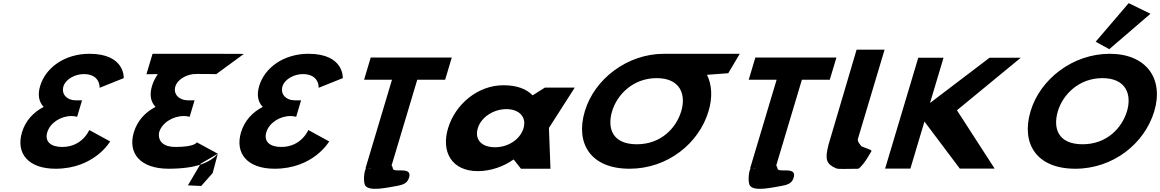

<svg xmlns="http://www.w3.org/2000/svg" viewBox="-20 -1067 7335 1214"><path d="M609.8 -511.8C609.8 -511.8 616.2 -598.5 509.3 -598.5C454.8 -598.5 394.7 -566.2 381.2 -521.2C366 -470.2 405.2 -432.8 456.6 -432.8H498.8L467.5 -328.2C467.5 -328.2 452.6 -333.3 432 -333.3C364.1 -333.3 296.9 -290.8 278.8 -230.5C261 -171 302.6 -137.8 373.5 -137.8C501.1 -137.8 544.4 -244.9 544.4 -244.9L676.5 -172.7C676.5 -172.7 577.3 -0.1 331.3 -0.1C159.8 -0.1 78.9 -96.2 119 -230.5C141.2 -304.4 192 -358 256.3 -391.1C227 -420.9 216.4 -465.1 233.7 -522.9C269.3 -641.9 391.6 -726.9 545.6 -726.9C772.6 -726.9 762.3 -573 762.3 -573Z M1347 -598C1347 -598 1329.8 -599.5 1220 -599.5L1219.7 -598.5L1202.7 -598.5C1151.9 -592.6 1101 -561.6 1088.9 -521.2C1073.6 -470.2 1114.2 -432.8 1167 -432.8H1210.3L1179 -328.2C1179 -328.2 1163.6 -333.3 1142.5 -333.3C1072.8 -333.3 1004.1 -290.8 986.1 -230.5C976 -171 1017.5 -137.8 1088.4 -137.8C1216 -137.8 1224.2 -167.3 1224.2 -167.3L1357.2 -95C1357.2 -95 1328 -53.1 1244.9 -25L1168.2 105L1252.2 108.9L1324.7 27.2L1357.2 -95L1248.9 -32L1244.9 -25C1200.3 -10.8 1133.8 -0.1 1046.2 -0.1C869 -0.1 786.1 -96.2 826.3 -230.5C848.4 -304.4 899.3 -358 963.6 -391.1C934.2 -420.9 923.6 -465.1 940.9 -522.9C949 -549.9 961.6 -575.2 977.7 -598.1L906 -598L944.6 -727L1256 -726.9C1486.3 -726.9 1521.8 -726 1521.8 -726Z M1994.8 -511.8C1994.8 -511.8 2001.2 -598.5 1894.3 -598.5C1839.8 -598.5 1779.7 -566.2 1766.2 -521.2C1751 -470.2 1790.2 -432.8 1841.6 -432.8H1883.8L1852.5 -328.2C1852.5 -328.2 1837.6 -333.3 1817 -333.3C1749.1 -333.3 1681.9 -290.8 1663.8 -230.5C1646 -171 1687.6 -137.8 1758.5 -137.8C1886.1 -137.8 1929.4 -244.9 1929.4 -244.9L2061.5 -172.7C2061.5 -172.7 1962.3 -0.1 1716.3 -0.1C1544.8 -0.1 1463.9 -96.2 1504 -230.5C1526.2 -304.4 1577 -358 1641.3 -391.1C1612 -420.9 1601.4 -465.1 1618.7 -522.9C1654.3 -641.9 1776.6 -726.9 1930.6 -726.9C2157.6 -726.9 2147.3 -573 2147.3 -573Z M2282.1 -562.9H2458.5L2290.7 -1.9L2294.6 -1.8C2282.5 9.2 2274.2 87 2290.7 108C2319.6 144.6 2428.9 119 2492.5 108C2524.3 102 2552.2 93.7 2563.9 63C2596.1 -21 2469.5 28.7 2464.5 0C2463 -9.2 2460.1 -16 2456.1 -20.9L2618.3 -562.9H2794.6L2836.6 -703.1H2324ZM2329.7 -1.1C2321 -0.1 2312.4 -0.1 2304 -1.6Z M2813 -256C2768.1 -106 2836.9 15 3001 15C3085.7 15 3167.5 -16 3226.1 -58H3228.5L3274.1 0H3460.6L3450.8 -258L3614.1 -513H3425.1L3347.5 -464C3309 -505 3246.9 -528 3163.4 -528C2999.3 -528 2857.8 -406 2813 -256ZM3001 -256C3022.2 -327 3101.3 -377 3182.3 -377C3262.2 -377 3311.4 -327 3290.1 -256C3269.2 -186 3193.7 -136 3110.3 -136C3023.1 -136 2980 -186 3001 -256Z M3850.4 -363.9C3881.6 -468.4 3982.6 -572.8 4131.5 -573L4131.5 -573L4131.9 -573H4132C4282.2 -573 4318.8 -468.5 4287.5 -363.9C4256.2 -259.4 4161.2 -154.8 4006.9 -154.8C3848.5 -154.8 3819.1 -259.4 3850.4 -363.9ZM4177.5 -727 4177.5 -726.9C3946.7 -726.6 3739.1 -568.6 3677.8 -363.9C3616.6 -159.1 3715.2 -0.1 3960.6 -0.1C4199.9 -0.1 4398.8 -159.1 4460 -363.9C4486.5 -452.3 4480.9 -531.9 4450.4 -594L4584.7 -604L4657.5 -727Z M4714.1 -562.9H4890.5L4722.7 -1.9L4726.6 -1.8C4714.5 9.2 4706.2 87 4722.7 108C4751.6 144.6 4860.9 119 4924.5 108C4956.3 102 4984.2 93.7 4995.9 63C5028.1 -21 4901.5 28.7 4896.5 0C4895 -9.2 4892.1 -16 4888.1 -20.9L5050.3 -562.9H5226.6L5268.6 -703.1H4756ZM4761.7 -1.1C4753 -0.1 4744.4 -0.1 4736 -1.6Z M5396.2 -753H5573.2L5405.1 -191C5399.9 -173 5412.5 -161.8 5424.3 -145C5430.7 -135.7 5485.9 -124 5490.8 -113C5490.8 -113 5442.2 -21.3 5407.1 0C5323 0 5282.8 4.3 5265.9 -3C5206.1 -28.9 5194.2 -57.6 5217.8 -148L5217.3 -148L5222.8 -166.5C5225.7 -176.7 5228.9 -187.5 5232.5 -199L5232.8 -200Z M6269.1 -0.9 6030.7 -369.8 6434.6 -702.1H6237.1L5860.3 -415.7L5946 -702.1H5786.2L5576.5 -0.9H5736.3L5825.2 -298.4L6048.9 -0.9Z M6907.8 -803.2 6993.9 -756.1 7254.3 -980 7116.7 -1047.2ZM6496.2 -363.9C6435 -159.1 6533.6 -0.1 6779.1 -0.1C7018.3 -0.1 7217.2 -159.1 7278.5 -363.9C7339.7 -568.8 7228.9 -726.9 6996.4 -726.9C6765.5 -726.9 6557.5 -568.8 6496.2 -363.9ZM6668.8 -363.9C6700.1 -468.5 6801.3 -573 6950.4 -573C7100.6 -573 7137.2 -468.5 7105.9 -363.9C7074.6 -259.4 6979.6 -154.8 6825.3 -154.8C6666.9 -154.8 6637.5 -259.4 6668.8 -363.9Z"/></svg>

Font: Hussar
Style: BdSuprExtOblThree
Weight: 700
Foundry: Cannot Into Space Fonts
Version: Version 2.00